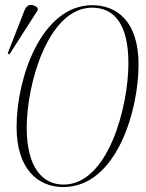

<svg xmlns="http://www.w3.org/2000/svg" viewBox="-20 -745 591 776"><path d="M18 -525 132 -703 133 -712C116 -729 91 -733 79 -703L11 -529ZM236 11C450 11 540 -297 540 -484C540 -660 451 -724 353 -724C149 -724 47 -433 47 -232C47 -64 131 11 236 11ZM237 1C151 1 88 -69 88 -229C88 -411 177 -714 352 -714C440 -714 499 -650 499 -489C499 -314 417 1 237 1Z"/></svg>

Font: Noto Serif Display ExtraCondensed ExtraLight
Style: Italic
Weight: 200
Width: 2
Italic angle: -12°
Designer: Monotype Design Team
Foundry: Monotype Imaging Inc.
Version: Version 2.009